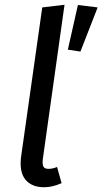

<svg xmlns="http://www.w3.org/2000/svg" viewBox="-20 -770 428 802"><path d="M156.5 -739 249.5 -750.1 158.6 -103.7Q156.5 -82.6 161.6 -73.7Q166.6 -64.7 182.5 -64.7Q191.5 -64.7 200.4 -66.7Q209.4 -68.7 218.3 -72.6L237.3 -5Q217.3 4 199.2 8.1Q181.1 12.1 163.9 12.1Q111.7 12.1 85.6 -20.5Q59.5 -53.2 68.5 -118.3ZM263.4 -562.6 305.4 -749.1 387.9 -739 315.9 -554.6Z"/></svg>

Font: Fira Sans Variable
Style: Italic
Weight: 397
Italic angle: -8°
Designer: Carrois Corporate & Edenspiekermann AG
Foundry: Carrois Corporate GbR & Edenspiekermann AG
Version: Version 4.202